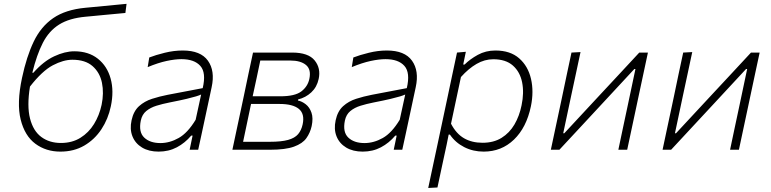

<svg xmlns="http://www.w3.org/2000/svg" viewBox="-20 -762 3922 977"><path d="M287.5 9.5Q214 9.5 160 -30.5Q106 -70.5 85.2 -153.5Q64.5 -236.5 92 -365.5Q115 -474 151.5 -550.2Q188 -626.5 250.8 -669.8Q313.5 -713 415 -722.5Q426.5 -723.5 452.2 -726Q478 -728.5 509.5 -731.5Q541 -734.5 571.8 -737.5Q602.5 -740.5 624 -742.5L618 -696Q596.5 -694 566.5 -691.2Q536.5 -688.5 505.8 -685.5Q475 -682.5 450.8 -680.2Q426.5 -678 416.5 -677Q332.5 -669.5 280.8 -637Q229 -604.5 198 -544Q167 -483.5 144.5 -392H150Q201 -450 255.8 -475.5Q310.5 -501 358 -501Q430.5 -501 478 -463.2Q525.5 -425.5 543 -362Q560.5 -298.5 544 -221Q530.5 -156.5 496 -104.2Q461.5 -52 408.8 -21.2Q356 9.5 287.5 9.5ZM348.5 -458Q302.5 -458 248.8 -429.8Q195 -401.5 132.5 -321.5Q116.5 -222.5 132.8 -159Q149 -95.5 190.2 -65Q231.5 -34.5 290 -34.5Q347 -34.5 389.2 -60.8Q431.5 -87 458.5 -131Q485.5 -175 497 -228.5Q509.5 -288.5 498.8 -340.8Q488 -393 451 -425.5Q414 -458 348.5 -458Z M787 9.5Q737.5 9.5 703 -11.2Q668.5 -32 654 -68.2Q639.5 -104.5 649.5 -150Q659.5 -196.5 687.5 -221.8Q715.5 -247 753.8 -259.2Q792 -271.5 833 -279.5L1011.5 -313.5Q1030 -392 999.5 -426.5Q969 -461 903 -461Q871 -461 827.8 -451.8Q784.5 -442.5 731.5 -420.5L739.5 -469.5Q771.5 -482 818.2 -493.5Q865 -505 910 -505Q1001 -505 1038 -453.2Q1075 -401.5 1057 -318.5Q1052.5 -297 1046.8 -270.5Q1041 -244 1034 -211L1019 -141Q1012.5 -110.5 1005 -75.8Q997.5 -41 988.5 0H945L960 -72H953Q921.5 -34.5 880 -12.5Q838.5 9.5 787 9.5ZM796.5 -34Q843.5 -34 889.2 -59.8Q935 -85.5 975.5 -152.5L1003.5 -281Q993.5 -276.5 977.2 -271.5Q961 -266.5 929.8 -259Q898.5 -251.5 842.5 -240.5Q807 -233.5 776.2 -224Q745.5 -214.5 724.2 -197Q703 -179.5 696.5 -148.5Q684.5 -90 713.8 -62Q743 -34 796.5 -34Z M1162.5 0Q1174.5 -56.5 1185.5 -108.2Q1196.5 -160 1209.5 -220.5L1220 -270Q1233 -333 1244.2 -385.8Q1255.5 -438.5 1267.5 -494.5H1466.5Q1549 -494.5 1581.2 -454.5Q1613.5 -414.5 1601.5 -360Q1592.5 -318.5 1564 -292Q1535.5 -265.5 1497 -256L1496 -250.5Q1516.5 -246.5 1536 -231.2Q1555.5 -216 1565 -188.5Q1574.5 -161 1566 -120.5Q1558.5 -86.5 1539 -59Q1519.5 -31.5 1476 -15.8Q1432.5 0 1354 0ZM1304.5 -454Q1295 -408 1286 -365.8Q1277 -323.5 1266 -273.5V-272H1406.5Q1481 -272 1513.5 -297Q1546 -322 1554 -360Q1564.5 -408.5 1537.2 -431.2Q1510 -454 1457 -454ZM1217 -40.5H1353Q1411.5 -40.5 1445.8 -50Q1480 -59.5 1496.8 -79.2Q1513.5 -99 1520 -129Q1531.5 -182.5 1500.8 -207.8Q1470 -233 1403 -233H1257.5L1255 -221.5Q1244.5 -171 1235.5 -128.5Q1226.5 -86 1217 -40.5Z M1825.5 9.5Q1776 9.5 1741.5 -11.2Q1707 -32 1692.5 -68.2Q1678 -104.5 1688 -150Q1698 -196.5 1726 -221.8Q1754 -247 1792.2 -259.2Q1830.5 -271.5 1871.5 -279.5L2050 -313.5Q2068.5 -392 2038 -426.5Q2007.5 -461 1941.5 -461Q1909.5 -461 1866.2 -451.8Q1823 -442.5 1770 -420.5L1778 -469.5Q1810 -482 1856.8 -493.5Q1903.5 -505 1948.5 -505Q2039.5 -505 2076.5 -453.2Q2113.5 -401.5 2095.5 -318.5Q2091 -297 2085.2 -270.5Q2079.5 -244 2072.5 -211L2057.5 -141Q2051 -110.5 2043.5 -75.8Q2036 -41 2027 0H1983.5L1998.5 -72H1991.5Q1960 -34.5 1918.5 -12.5Q1877 9.5 1825.5 9.5ZM1835 -34Q1882 -34 1927.8 -59.8Q1973.5 -85.5 2014 -152.5L2042 -281Q2032 -276.5 2015.8 -271.5Q1999.5 -266.5 1968.2 -259Q1937 -251.5 1881 -240.5Q1845.5 -233.5 1814.8 -224Q1784 -214.5 1762.8 -197Q1741.5 -179.5 1735 -148.5Q1723 -90 1752.2 -62Q1781.5 -34 1835 -34Z M2159 194.5Q2171 138.5 2182.2 85.5Q2193.5 32.5 2206.5 -28L2258 -270.5Q2267.5 -316 2279.8 -373.8Q2292 -431.5 2305.5 -494.5L2350.5 -498.5L2337 -433.5H2344Q2371 -460.5 2411.2 -482.8Q2451.5 -505 2501 -505Q2576.5 -505 2621.8 -465.2Q2667 -425.5 2682 -360.8Q2697 -296 2681.5 -221Q2659 -113 2595.5 -51.8Q2532 9.5 2441 9.5Q2387 9.5 2342 -13.5Q2297 -36.5 2269.5 -77H2263L2253 -27Q2240 32.5 2229 84.2Q2218 136 2206 192ZM2435.5 -35.5Q2492 -35.5 2532.2 -60.5Q2572.5 -85.5 2597.8 -128.5Q2623 -171.5 2634 -226Q2647.5 -290 2636.8 -343.2Q2626 -396.5 2589.8 -428.5Q2553.5 -460.5 2490 -460.5Q2446 -460.5 2405 -436.8Q2364 -413 2325.5 -370L2275 -132.5Q2301.5 -81.5 2341.2 -58.5Q2381 -35.5 2435.5 -35.5Z M2783 0Q2795 -56.5 2806 -108.2Q2817 -160 2830 -220.5L2840.5 -270Q2853.5 -333 2864.8 -385.8Q2876 -438.5 2888 -494.5L2934 -497Q2922 -441.5 2911 -389.2Q2900 -337 2886.5 -275L2846 -84H2851.5L3021 -266.5Q3073 -322 3126.5 -379.8Q3180 -437.5 3233 -494.5H3277Q3265 -438.5 3253.8 -386Q3242.5 -333.5 3229 -270L3218.5 -220.5Q3205.5 -160 3194.5 -108Q3183.5 -56 3171.5 0H3126.5Q3138 -55.5 3149 -106.8Q3160 -158 3172.5 -217L3213.5 -411H3208L3042 -232Q2989 -175 2934.8 -116.5Q2880.5 -58 2826.5 0Z M3351.5 0Q3363.5 -56.5 3374.5 -108.2Q3385.5 -160 3398.5 -220.5L3409 -270Q3422 -333 3433.2 -385.8Q3444.5 -438.5 3456.5 -494.5L3502.5 -497Q3490.5 -441.5 3479.5 -389.2Q3468.5 -337 3455 -275L3414.5 -84H3420L3589.5 -266.5Q3641.5 -322 3695 -379.8Q3748.5 -437.5 3801.5 -494.5H3845.5Q3833.5 -438.5 3822.2 -386Q3811 -333.5 3797.5 -270L3787 -220.5Q3774 -160 3763 -108Q3752 -56 3740 0H3695Q3706.5 -55.5 3717.5 -106.8Q3728.5 -158 3741 -217L3782 -411H3776.5L3610.5 -232Q3557.5 -175 3503.2 -116.5Q3449 -58 3395 0Z"/></svg>

Font: Commissioner ExtraLight
Style: Italic
Weight: 200
Italic angle: -12°
Designer: Kostas Bartsokas
Foundry: Kostas Bartsokas
Version: Version 1.000; ttfautohint (v1.8.3)